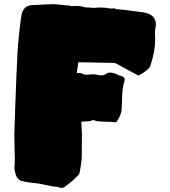

<svg xmlns="http://www.w3.org/2000/svg" viewBox="-20 -873 817 922"><path d="M276.9 29.3Q269.5 29.3 259.8 25.9Q258.3 24.4 254.2 24.4Q250 24.4 244.6 23.2Q239.3 22 231.9 22Q212.9 18.6 175.3 10.3L156.2 7.3Q114.3 3.9 80.6 -4.9Q64.5 -10.7 56.9 -31.2Q49.3 -51.8 49.3 -68.4Q49.3 -75.2 50.3 -81.5Q51.3 -92.3 51.3 -111.8Q50.3 -124.5 48.8 -232.4Q48.8 -242.7 53.2 -361.3Q57.6 -491.2 64 -620.6Q69.8 -709 82.5 -796.9Q90.8 -848.6 137.7 -848.6Q148.9 -848.6 184.8 -850.8Q220.7 -853 233.9 -853Q249 -853 275.4 -849.6Q298.8 -846.7 310.5 -846.7Q315.9 -846.7 320.8 -843.8Q334 -844.7 347.2 -844.7Q363.3 -844.7 378.9 -840.8Q385.3 -837.4 395.8 -837.4Q406.2 -837.4 430.7 -835Q446.3 -836.9 461.9 -836.9L492.7 -835.4Q502.9 -832 514.6 -832Q520.5 -832 523.9 -832.5Q527.3 -833 527.8 -833Q533.2 -833 538.1 -828.6Q559.6 -828.6 632.3 -818.4Q642.1 -817.4 651.4 -815.9Q728.5 -809.6 728.5 -756.8Q728.5 -748 726.1 -737.8Q724.1 -725.6 724.1 -712.9Q724.1 -705.6 724.6 -697.8Q725.1 -689.9 725.1 -681.6Q725.1 -627.4 701.7 -556.2Q698.2 -545.4 679.2 -531.7Q666.5 -521 654.3 -515.6L644 -510.3L540 -566.9Q539.1 -566.9 538.6 -567.4Q534.2 -569.8 529.3 -570.8L356.4 -574.2L355 -565.4Q352.1 -541.5 348.6 -522.5L358.4 -522.9Q370.6 -522.9 386.7 -514.2Q408.2 -514.2 423.3 -516.1Q439 -516.1 448.2 -513.7Q457.5 -511.2 466.8 -511.2Q481 -511.2 492.7 -520.5Q498.5 -524.4 507.8 -524.4Q527.3 -524.4 553.2 -510.3Q576.7 -506.3 578.6 -493.7Q578.6 -486.8 578.1 -484.4Q565.9 -452.6 565.9 -385.7Q565.4 -364.7 564 -343.3Q560.1 -319.8 545.4 -297.4L540 -287.6Q539.1 -286.1 531.7 -286.1Q524.9 -286.1 519 -287.6Q485.8 -288.1 470.2 -289.1Q445.8 -289.6 426.8 -296.9Q414.6 -290 392.6 -290Q382.3 -290 370.6 -288.6L373.5 -230Q373 -219.2 373 -177.2Q373 -135.3 372.6 -114.3Q370.1 -86.4 365.2 -59.1Q363.8 -51.8 362.3 -44.2Q360.8 -36.6 355.5 -31.5Q350.1 -26.4 344.2 -20.5Q327.1 -2.4 306.6 12.2Q302.7 14.6 299.3 18.1Q287.1 29.3 276.9 29.3Z"/></svg>

Font: Kaph
Style: Regular
Weight: 400
Designer: GGBotNet
Foundry: f0n7.com
Version: 1.10